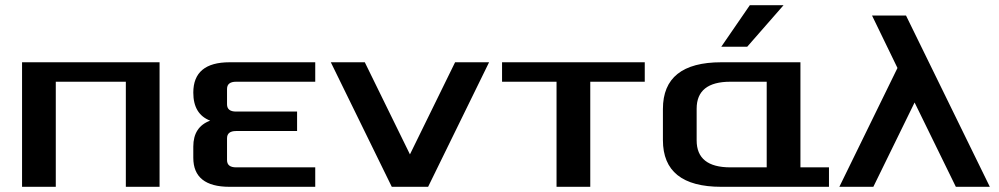

<svg xmlns="http://www.w3.org/2000/svg" viewBox="-20 -720 3850 740"><path d="M65 0V-480H595V0H465V-405H195V0Z M725 -112V-155Q725 -231 790 -255Q725 -280 725 -363Q725 -480 865 -480H1195V-405H890Q855 -405 855 -377V-318Q855 -290 890 -290H1125V-215H890Q855 -215 855 -187V-103Q855 -75 890 -75H1195V0H865Q725 0 725 -112Z M1255 -480H1386L1560 -125L1734 -480H1865L1630 0H1490Z M1915 -405V-480H2465V-405H2255V0H2125V-405Z M2535 -180V-300Q2535 -480 2760 -480H3065V-75H3175V0H2760Q2535 0 2535 -180ZM2665 -179Q2665 -75 2795 -75H2935V-405H2795Q2665 -405 2665 -301ZM2760 -540 2870 -700H3000L2860 -540Z M3215 0 3439 -458 3341 -660H3472L3795 0H3664L3505 -325L3346 0Z"/></svg>

Font: Xolonium
Style: Regular
Weight: 400
Designer: Severin Meyer
Version: Version 4.2